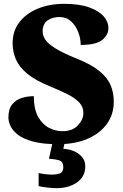

<svg xmlns="http://www.w3.org/2000/svg" viewBox="-20 -744 645 1004"><path d="M284 10Q203 10 152 -4Q101 -18 73 -40Q45 -62 34.5 -86Q24 -110 24 -129Q24 -174 43.5 -198Q63 -222 93 -231.5Q123 -241 157 -241Q157 -173 179.5 -133Q202 -93 236.5 -75.5Q271 -58 306 -58Q359 -58 387.5 -88.5Q416 -119 416 -153Q416 -185 394.5 -208Q373 -231 333.5 -251Q294 -271 240 -293Q164 -324 122 -359Q80 -394 63 -434Q46 -474 46 -518Q46 -582 81.5 -628Q117 -674 178 -699Q239 -724 315 -724Q396 -724 447.5 -705Q499 -686 523 -657.5Q547 -629 547 -598Q547 -561 514.5 -535Q482 -509 402 -509Q402 -543 389 -576.5Q376 -610 351.5 -632.5Q327 -655 291 -655Q254 -655 228.5 -637Q203 -619 203 -579Q203 -559 216 -538Q229 -517 267.5 -492.5Q306 -468 380 -438Q456 -408 498.5 -373.5Q541 -339 558 -299.5Q575 -260 575 -212Q575 -147 539.5 -97Q504 -47 438.5 -18.5Q373 10 284 10ZM276 240Q260 240 230 237Q200 234 182 229V161Q200 165 218.5 167Q237 169 250 169Q279 169 295 162Q311 155 311 130Q311 101 289.5 94.5Q268 88 236 86L257 -9H321L311 34Q344 36 370 48Q396 60 411 79.5Q426 99 426 126Q426 179 383 209.5Q340 240 276 240Z"/></svg>

Font: Noto Serif Hebrew Black
Style: Regular
Weight: 900
Version: Version 2.003